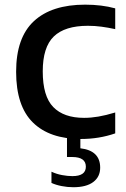

<svg xmlns="http://www.w3.org/2000/svg" viewBox="-20 -572 527 804"><path d="M318.5 10Q188 10 117.8 -59Q47.5 -128 47.5 -271.5Q47.5 -414.5 122 -483.5Q196.5 -552.5 336.5 -552.5Q406 -552.5 462.5 -537V-450Q433 -456.5 405.2 -460.2Q377.5 -464 348 -464Q251.5 -464 205.2 -419.2Q159 -374.5 159 -273Q159 -169 203 -123.8Q247 -78.5 332 -78.5Q361 -78.5 392 -83.8Q423 -89 462.5 -101V-13.5Q395 10 318.5 10ZM287 212Q262.5 212 238.2 207.2Q214 202.5 195.5 194V147Q217 157 240.2 161.2Q263.5 165.5 283 165.5Q339.5 165.5 339.5 126Q339.5 85.5 282.5 85.5H260.5V-10H316.5V49Q399.5 58.5 399.5 130Q399.5 168.5 370.5 190.2Q341.5 212 287 212Z"/></svg>

Font: Encode Sans SemiExpanded SemiExpanded Medium
Style: Regular
Weight: 500
Width: 6
Designer: Multiple Designers
Foundry: Impallari Type
Version: Version 3.000; ttfautohint (v1.8.3) -l 8 -r 50 -G 200 -x 14 